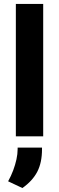

<svg xmlns="http://www.w3.org/2000/svg" viewBox="-20 -688 298 969"><path d="M21 0ZM60 0V-668H198V0ZM93 261 21 227Q36 200 46.5 172Q57 144 63 116.5Q69 89 69 65V57H192V65Q192 133 168 179Q144 225 93 261Z"/></svg>

Font: Gantari
Style: Bold
Weight: 700
Designer: Anugrah Pasau
Foundry: Lafontype
Version: Version 1.000; ttfautohint (v1.6)